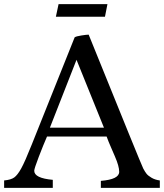

<svg xmlns="http://www.w3.org/2000/svg" viewBox="-20 -911 795 931"><path d="M251 -830 264 -891H501L489 -830ZM0 0V-36Q33 -39 49 -50.5Q65 -62 83 -94.5Q101 -127 134 -210L342 -730Q349 -735 374.5 -739Q400 -743 410 -743Q666 -110 674.5 -94Q683 -78 690.5 -68.5Q698 -59 715 -49Q732 -39 755 -36V0H469V-34Q558 -41 558 -78Q558 -105 537 -153L518 -197Q506 -224 497 -249H208Q190 -208 168 -150.5Q146 -93 146 -83Q146 -47 236 -39V0ZM222 -292H484L351 -621Z"/></svg>

Font: Prociono
Style: Regular
Weight: 400
Designer: Barry Schwartz
Foundry: The Crud Factory
Version: Version 2.301